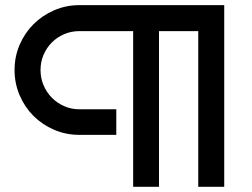

<svg xmlns="http://www.w3.org/2000/svg" viewBox="-20 -720 971 740"><path d="M36.1 -450.2Q36.1 -502 55.7 -547.4Q75.2 -592.8 109.1 -626.7Q143.1 -660.6 188.7 -680.4Q234.4 -700.2 286.1 -700.2H844.2V0H744.1V-600.1H592.8V0H493.2V-600.1H286.1Q254.9 -600.1 227.5 -588.4Q200.2 -576.7 179.9 -556.4Q159.7 -536.1 147.9 -508.8Q136.2 -481.4 136.2 -450.2Q136.2 -418.9 147.9 -391.4Q159.7 -363.8 179.9 -343.3Q200.2 -322.8 227.5 -310.8Q254.9 -298.8 286.1 -298.8H428.2V-200.2H286.1Q234.4 -200.2 188.7 -219.7Q143.1 -239.3 109.1 -273.2Q75.2 -307.1 55.7 -352.8Q36.1 -398.4 36.1 -450.2Z"/></svg>

Font: Bruno Ace
Style: Regular
Weight: 400
Designer: Astigmatic (AOETI)
Foundry: Astigmatic (AOETI)
Version: Version 1.000